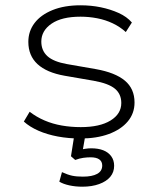

<svg xmlns="http://www.w3.org/2000/svg" viewBox="-20 -515 598 725"><path d="M283 8Q239 8 198.5 0.5Q158 -7 125 -21.5Q92 -36 70 -56L92 -93Q118 -73 148.5 -60Q179 -47 213.5 -41Q248 -35 285 -35Q357 -35 397.5 -60Q438 -85 438 -126Q438 -160 414 -180Q390 -200 334 -210L224 -229Q156 -241 121.5 -273Q87 -305 87 -357Q87 -397 110.5 -428Q134 -459 178.5 -477Q223 -495 284 -495Q324 -495 360.5 -487.5Q397 -480 428 -466Q459 -452 478 -430L455 -394Q433 -414 405.5 -427Q378 -440 347 -446Q316 -452 284 -452Q213 -452 174.5 -425.5Q136 -399 136 -358Q136 -324 159 -303Q182 -282 233 -273L342 -254Q415 -241 451.5 -210.5Q488 -180 488 -128Q488 -87 462.5 -56.5Q437 -26 391 -9Q345 8 283 8ZM291 190Q265 190 242 185Q219 180 204 171L214 135Q236 145 252.5 148.5Q269 152 293 152Q328 152 347 141.5Q366 131 366 110Q366 95 355 87Q344 79 322 79Q309 79 294.5 81Q280 83 264 89L248 75L263 -20H305L292 55L272 52Q288 49 301 47Q314 45 324 45Q351 45 370 52.5Q389 60 400 75Q411 90 411 111Q411 135 396.5 152.5Q382 170 354.5 180Q327 190 291 190Z"/></svg>

Font: Nunito Sans 10pt SemiExpanded ExtraLight
Style: Regular
Weight: 250
Width: 6
Designer: Vernon Adams
Foundry: Vernon Adams
Version: Version 3.101;gftools[0.9.27]